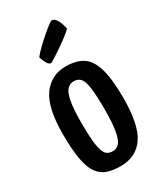

<svg xmlns="http://www.w3.org/2000/svg" viewBox="-186 -795 743 876"><g transform="rotate(-30 185.5 -357.0)"><path d="M182 10Q143 10 113.5 0.5Q84 -9 64 -36Q44 -63 34.5 -114.5Q25 -166 25 -250Q25 -387 69 -448.5Q113 -510 191 -510Q244 -510 278.5 -488.5Q313 -467 330 -411Q347 -355 347 -253Q347 -112 305 -51Q263 10 182 10ZM185 -67Q203 -67 217 -80.5Q231 -94 239 -134.5Q247 -175 247 -252Q247 -329 241 -368Q235 -407 222 -420Q209 -433 188 -433Q169 -433 154.5 -419Q140 -405 132 -365Q124 -325 124 -249Q124 -189 128 -152Q132 -115 139.5 -97Q147 -79 158.5 -73Q170 -67 185 -67ZM142 -556Q131 -556 123 -569Q115 -582 111 -594Q107 -606 107 -606Q123 -626 144 -646Q165 -666 186 -684Q207 -702 222 -713Q237 -724 240 -724Q256 -724 267.5 -701Q279 -678 282 -656Q275 -648 256.5 -633.5Q238 -619 215 -603Q192 -587 172 -574Q152 -561 142 -556Z"/></g></svg>

Font: Yanone Kaffeesatz Medium
Style: Regular
Weight: 500
Designer: Yanone (Cyrillic: Daniel Pouzeot, Huerta Tipografica, and Cyreal)
Foundry: Yanone
Version: Version 2.003